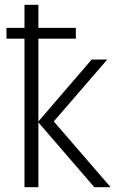

<svg xmlns="http://www.w3.org/2000/svg" viewBox="-20 -780 509 800"><path d="M140 -760V-664H296V-619H140V-274L362 -532H427L204 -274L441 0H373L140 -270V0H82V-619H7V-664H82V-760Z"/></svg>

Font: Noto Sans Display Light
Style: Regular
Weight: 300
Designer: Monotype Design Team
Foundry: Monotype Imaging Inc.
Version: Version 2.003